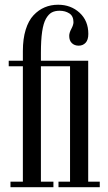

<svg xmlns="http://www.w3.org/2000/svg" viewBox="-20 -775 446 795"><path d="M23.4 0V-22.9H74.7V-500.5H16.1V-523.4H74.7V-564Q74.7 -614.3 86.4 -652.1Q98.1 -689.9 118.9 -711.9Q139.6 -733.9 165 -744.6Q190.4 -755.4 220.7 -755.4Q273.4 -755.4 309.6 -722.2Q345.7 -689 345.7 -634.8Q345.7 -609.9 334.5 -597.9Q323.2 -585.9 305.7 -585.9Q288.6 -585.9 277.6 -596.4Q266.6 -606.9 266.6 -626.5Q266.6 -639.2 275.4 -655.5Q284.2 -671.9 284.2 -683.1Q284.2 -708.5 267.1 -719.5Q250 -730.5 226.6 -730.5Q207.5 -730.5 194.3 -723.4Q181.2 -716.3 170.4 -697.8Q159.7 -679.2 154.5 -644Q149.4 -608.9 149.4 -556.2V-523.4H345.2V-22.9H393.1V0H222.2V-22.9H270V-500.5H149.4V-22.9H201.2V0Z"/></svg>

Font: Imbue
Style: Regular
Weight: 400
Designer: Tyler Finck
Foundry: Etcetera Type Company
Version: Version 0.910